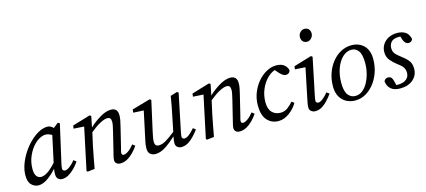

<svg xmlns="http://www.w3.org/2000/svg" viewBox="-58 -1247 3916 1764"><g transform="rotate(-15 1900.5 -365.5)"><path d="M123 -146Q123 -100 139.5 -78Q156 -56 183 -56Q209 -56 243 -77Q277 -98 326 -152L380 -402Q366 -410 350.5 -415.5Q335 -421 319 -421Q295 -421 265.5 -406Q236 -391 209 -363Q173 -326 148 -269Q123 -212 123 -146ZM363 13Q343 13 327 -1Q311 -15 311 -45Q311 -74 315 -98Q272 -49 226.5 -18Q181 13 140 13Q104 13 74.5 -15Q45 -43 45 -105Q45 -157 64.5 -211Q84 -265 116.5 -314.5Q149 -364 189.5 -403Q230 -442 272.5 -464.5Q315 -487 354 -487Q371 -487 385 -480Q399 -473 411 -460L457 -497L475 -488L395 -135Q386 -98 386 -78Q386 -68 393 -62Q400 -56 410 -56Q429 -56 455.5 -76Q482 -96 508 -128L532 -109Q513 -80 486 -52Q459 -24 428 -5.5Q397 13 363 13Z M675 0 608 8 598 0 683 -401 584 -407 588 -436 758 -487 771 -477 750 -374Q800 -421 856.5 -454Q913 -487 959 -487Q1023 -487 1023 -418Q1023 -394 1018 -369.5Q1013 -345 1007 -320L962 -135Q957 -114 953 -99.5Q949 -85 949 -77Q949 -56 968 -56Q987 -56 1013.5 -75Q1040 -94 1067 -128L1091 -109Q1072 -80 1044.5 -51.5Q1017 -23 985 -5Q953 13 918 13Q895 13 881.5 1Q868 -11 868 -30Q868 -47 872.5 -63.5Q877 -80 884 -111L927 -287Q933 -313 938 -336Q943 -359 943 -374Q943 -400 934 -410Q925 -420 908 -420Q881 -420 839 -398Q797 -376 742 -331L715 -210Q704 -158 694.5 -105.5Q685 -53 675 0Z M1497 13Q1477 13 1460.5 0Q1444 -13 1444 -39Q1444 -49 1445.5 -62.5Q1447 -76 1452 -101Q1394 -48 1346 -17.5Q1298 13 1252 13Q1224 13 1203.5 -3Q1183 -19 1183 -60Q1183 -88 1190.5 -122.5Q1198 -157 1204 -186L1250 -402L1151 -407L1155 -437L1329 -487L1342 -477L1279 -194Q1272 -163 1268 -139.5Q1264 -116 1264 -99Q1264 -56 1302 -56Q1334 -56 1369 -76.5Q1404 -97 1461 -142L1488 -275Q1498 -323 1507.5 -371Q1517 -419 1524 -467L1589 -487L1602 -477L1531 -135Q1527 -116 1524.5 -101Q1522 -86 1522 -78Q1522 -68 1529 -62Q1536 -56 1545 -56Q1565 -56 1589 -74Q1613 -92 1644 -128L1668 -109Q1645 -79 1619 -51Q1593 -23 1563 -5Q1533 13 1497 13Z M1810 0 1743 8 1733 0 1818 -401 1719 -407 1723 -436 1893 -487 1906 -477 1885 -374Q1935 -421 1991.5 -454Q2048 -487 2094 -487Q2158 -487 2158 -418Q2158 -394 2153 -369.5Q2148 -345 2142 -320L2097 -135Q2092 -114 2088 -99.5Q2084 -85 2084 -77Q2084 -56 2103 -56Q2122 -56 2148.5 -75Q2175 -94 2202 -128L2226 -109Q2207 -80 2179.5 -51.5Q2152 -23 2120 -5Q2088 13 2053 13Q2030 13 2016.5 1Q2003 -11 2003 -30Q2003 -47 2007.5 -63.5Q2012 -80 2019 -111L2062 -287Q2068 -313 2073 -336Q2078 -359 2078 -374Q2078 -400 2069 -410Q2060 -420 2043 -420Q2016 -420 1974 -398Q1932 -376 1877 -331L1850 -210Q1839 -158 1829.5 -105.5Q1820 -53 1810 0Z M2424 13Q2358 13 2316 -33.5Q2274 -80 2274 -174Q2274 -237 2296 -293.5Q2318 -350 2355 -393.5Q2392 -437 2438 -462Q2484 -487 2531 -487Q2577 -487 2604 -466.5Q2631 -446 2639 -414Q2636 -395 2623.5 -387Q2611 -379 2597 -379Q2581 -379 2566.5 -389.5Q2552 -400 2538 -415L2508 -449Q2465 -434 2429 -395Q2393 -356 2371 -301.5Q2349 -247 2349 -185Q2349 -120 2380 -88Q2411 -56 2460 -56Q2500 -56 2530.5 -80Q2561 -104 2582 -129L2605 -111Q2575 -59 2525 -23Q2475 13 2424 13Z M2717 -38Q2717 -49 2719 -64.5Q2721 -80 2728 -111L2788 -401L2689 -407L2693 -436L2863 -487L2876 -477L2805 -135Q2801 -116 2798.5 -101Q2796 -86 2796 -78Q2796 -68 2803 -62Q2810 -56 2818 -56Q2854 -56 2914 -128L2939 -109Q2917 -79 2891.5 -51Q2866 -23 2836.5 -5Q2807 13 2771 13Q2751 13 2734 0Q2717 -13 2717 -38ZM2864 -623Q2840 -623 2825 -638.5Q2810 -654 2810 -682Q2810 -707 2828 -725.5Q2846 -744 2869 -744Q2893 -744 2908 -728.5Q2923 -713 2923 -686Q2923 -662 2905 -642.5Q2887 -623 2864 -623Z M3153 13Q3107 13 3069 -7Q3031 -27 3008.5 -66.5Q2986 -106 2986 -163Q2986 -231 3006.5 -289.5Q3027 -348 3063 -392.5Q3099 -437 3146.5 -462Q3194 -487 3247 -487Q3318 -487 3363.5 -442Q3409 -397 3409 -312Q3409 -247 3389 -188.5Q3369 -130 3333.5 -84.5Q3298 -39 3252 -13Q3206 13 3153 13ZM3164 -27Q3201 -27 3231 -50Q3261 -73 3282.5 -112Q3304 -151 3316 -199Q3328 -247 3328 -297Q3328 -378 3302.5 -412.5Q3277 -447 3236 -447Q3189 -447 3150.5 -410Q3112 -373 3090 -311.5Q3068 -250 3068 -175Q3068 -96 3095 -61.5Q3122 -27 3164 -27Z M3749 -129Q3749 -67 3702.5 -27Q3656 13 3580 13Q3522 13 3491.5 -14Q3461 -41 3456 -86Q3460 -99 3470.5 -106.5Q3481 -114 3493 -114Q3515 -114 3525.5 -102.5Q3536 -91 3541 -70L3552 -27Q3555 -26 3558.5 -26Q3562 -26 3566 -26Q3618 -26 3647 -49Q3676 -72 3676 -111Q3676 -135 3665 -157Q3654 -179 3611 -210Q3574 -239 3548.5 -269.5Q3523 -300 3523 -347Q3523 -386 3543 -418Q3563 -450 3598.5 -468.5Q3634 -487 3682 -487Q3726 -487 3758 -467.5Q3790 -448 3801 -399Q3792 -371 3763 -371Q3728 -371 3712 -418L3703 -447Q3700 -448 3696.5 -448Q3693 -448 3689 -448Q3637 -448 3615.5 -424Q3594 -400 3594 -366Q3594 -335 3609.5 -314.5Q3625 -294 3668 -262Q3713 -228 3731 -200.5Q3749 -173 3749 -129Z"/></g></svg>

Font: Source Serif Pro
Style: Italic
Weight: 400
Italic angle: -12°
Designer: Frank Grießhammer
Foundry: Adobe Systems Incorporated
Version: Version 3.001;hotconv 1.0.111;makeotfexe 2.5.65597